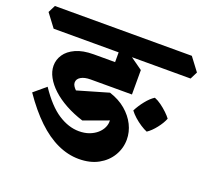

<svg xmlns="http://www.w3.org/2000/svg" viewBox="-180 -804 1105 1027"><g transform="rotate(20 372.5 -291.0)"><path d="M364 71Q302.2 71 242 43.2Q181.8 15.5 123.6 -40Q65.5 -95.5 8.5 -178.5L76 -235.2Q136 -145.5 195.5 -107.1Q255 -68.8 313.8 -68.8Q345.8 -68.8 371.6 -78.2Q397.5 -87.8 415.9 -104Q434.2 -120.2 443.1 -140Q452 -159.8 450.5 -179.8L312 -129Q257.8 -146 212.4 -170.9Q167 -195.8 134.8 -225.5Q102.5 -255.2 84.8 -287.8Q67 -320.2 67 -352.8Q67 -386.8 86.6 -416.1Q106.2 -445.5 146.8 -464Q187.2 -482.5 248.8 -482.5H419.8L514 -350.5H278.5Q244.5 -350.5 224.2 -338.5Q204 -326.5 204 -306.5Q204 -296.5 209.8 -287.1Q215.5 -277.8 225 -268.5L400.5 -319.5Q455.2 -302 493.1 -269.8Q531 -237.5 550.9 -197.4Q570.8 -157.2 570.8 -113.8Q570.8 -64.8 545.6 -22.4Q520.5 20 474.2 45.5Q428 71 364 71ZM656 -190.8Q639.8 -197.2 619.1 -210.6Q598.5 -224 580.1 -240.4Q561.8 -256.8 550 -272.8Q565.2 -303.2 588.6 -332.5Q612 -361.8 635.2 -376.2Q654.2 -369 674 -354.6Q693.8 -340.2 710.8 -324Q727.8 -307.8 737.8 -294.2Q727 -266.5 703.6 -236.8Q680.2 -207 656 -190.8ZM514 -350.5 370 -366.8V-589.8L409.5 -563.8L514 -489.5ZM0 -538 -56.2 -612.8 -35.2 -654.5H744.2L800.5 -579.8L779.5 -538Z"/></g></svg>

Font: Eczar
Style: Regular
Weight: 400
Designer: Vaibhav Singh
Foundry: Rosetta Type Foundry
Version: Version 2.000